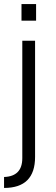

<svg xmlns="http://www.w3.org/2000/svg" viewBox="-28 -719 276 947"><path d="M-8 154Q82 151 82 61V-518H145V55Q145 208 -8 208ZM78 -617V-699H150V-617Z"/></svg>

Font: Oxanium ExtraLight Light
Style: Regular
Weight: 300
Version: Version 2.000